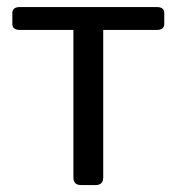

<svg xmlns="http://www.w3.org/2000/svg" viewBox="-20 -533 509 553"><path d="M37.6 -446.8Q15.6 -446.8 15.6 -463.9V-495.6Q15.6 -512.7 37.6 -512.7H431.2Q453.1 -512.7 453.1 -495.6V-463.9Q453.1 -446.8 431.2 -446.8H277.3V-22Q277.3 0 255.4 0H213.4Q191.4 0 191.4 -22V-446.8Z"/></svg>

Font: Istok Web
Style: Regular
Weight: 400
Designer: Andrey V. Panov
Foundry: Andrey V. Panov
Version: Version 1.0.2g